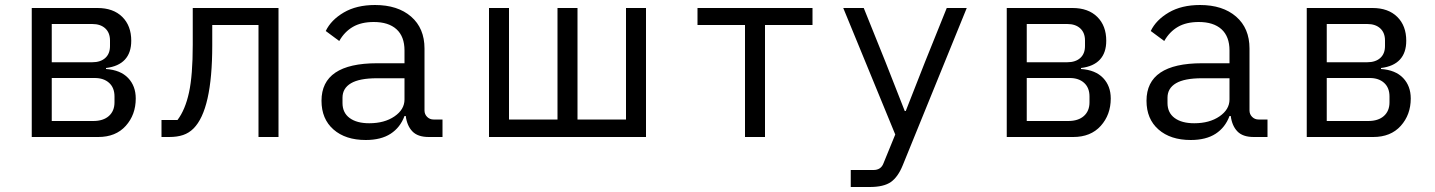

<svg xmlns="http://www.w3.org/2000/svg" viewBox="-20 -548 5740 768"><path d="M107 -516H370Q433 -516 469 -480.5Q505 -445 505 -385Q505 -337 479.5 -309.5Q454 -282 404 -276V-272Q462 -268 492.5 -236Q523 -204 523 -154Q523 -89 483 -44.5Q443 0 373 0H107ZM353 -64Q393 -64 415.5 -84Q438 -104 438 -139V-162Q438 -197 416.5 -216.5Q395 -236 359 -236H187V-64ZM349 -299Q382 -299 401 -316Q420 -333 420 -364V-386Q420 -417 401 -434.5Q382 -452 349 -452H187V-299Z M626 -68H690Q721 -109 736 -178Q751 -247 751 -369V-516H1094V0H1014V-448H829V-367Q829 -109 754 -34Q736 -16 712.5 -8Q689 0 657 0H626Z M1695 0Q1651 0 1629.5 -22.5Q1608 -45 1603 -84H1598Q1581 -38 1542.5 -13Q1504 12 1443 12Q1362 12 1314 -30Q1266 -72 1266 -145Q1266 -295 1488 -295H1598V-346Q1598 -402 1566 -431Q1534 -460 1475 -460Q1425 -460 1391.5 -440.5Q1358 -421 1337 -384L1283 -424Q1304 -468 1355 -498Q1406 -528 1480 -528Q1571 -528 1624.5 -481.5Q1678 -435 1678 -354V-106Q1678 -91 1688.5 -80.5Q1699 -70 1714 -70H1750V0ZM1598 -150V-235H1488Q1418 -235 1384 -215Q1350 -195 1350 -157V-136Q1350 -97 1378.5 -76Q1407 -55 1457 -55Q1518 -55 1558 -82.5Q1598 -110 1598 -150Z M2016 -516V-70H2210V-516H2290V-70H2484V-516H2564V0H1936V-516Z M2960 -448H2770V-516H3230V-448H3040V0H2960Z M3767 -516H3847L3591 113Q3572 160 3543.5 180Q3515 200 3459 200H3383V132H3474Q3504 132 3514 105L3561 -10L3353 -516H3435L3522 -300L3599 -104H3603L3680 -300Z M4007 -516H4270Q4333 -516 4369 -480.5Q4405 -445 4405 -385Q4405 -337 4379.5 -309.5Q4354 -282 4304 -276V-272Q4362 -268 4392.5 -236Q4423 -204 4423 -154Q4423 -89 4383 -44.5Q4343 0 4273 0H4007ZM4253 -64Q4293 -64 4315.5 -84Q4338 -104 4338 -139V-162Q4338 -197 4316.5 -216.5Q4295 -236 4259 -236H4087V-64ZM4249 -299Q4282 -299 4301 -316Q4320 -333 4320 -364V-386Q4320 -417 4301 -434.5Q4282 -452 4249 -452H4087V-299Z M4995 0Q4951 0 4929.5 -22.5Q4908 -45 4903 -84H4898Q4881 -38 4842.5 -13Q4804 12 4743 12Q4662 12 4614 -30Q4566 -72 4566 -145Q4566 -295 4788 -295H4898V-346Q4898 -402 4866 -431Q4834 -460 4775 -460Q4725 -460 4691.5 -440.5Q4658 -421 4637 -384L4583 -424Q4604 -468 4655 -498Q4706 -528 4780 -528Q4871 -528 4924.5 -481.5Q4978 -435 4978 -354V-106Q4978 -91 4988.5 -80.5Q4999 -70 5014 -70H5050V0ZM4898 -150V-235H4788Q4718 -235 4684 -215Q4650 -195 4650 -157V-136Q4650 -97 4678.5 -76Q4707 -55 4757 -55Q4818 -55 4858 -82.5Q4898 -110 4898 -150Z M5207 -516H5470Q5533 -516 5569 -480.5Q5605 -445 5605 -385Q5605 -337 5579.5 -309.5Q5554 -282 5504 -276V-272Q5562 -268 5592.5 -236Q5623 -204 5623 -154Q5623 -89 5583 -44.5Q5543 0 5473 0H5207ZM5453 -64Q5493 -64 5515.5 -84Q5538 -104 5538 -139V-162Q5538 -197 5516.5 -216.5Q5495 -236 5459 -236H5287V-64ZM5449 -299Q5482 -299 5501 -316Q5520 -333 5520 -364V-386Q5520 -417 5501 -434.5Q5482 -452 5449 -452H5287V-299Z"/></svg>

Font: iA Writer Quattro V
Style: Regular
Weight: 400
Designer: Mike Abbink, Paul van der Laan, Pieter van Rosmalen, Oliver Reichenstein
Foundry: Information Architects Inc.
Version: Version 2.000